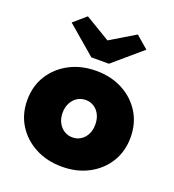

<svg xmlns="http://www.w3.org/2000/svg" viewBox="-146 -924 952 1048"><g transform="rotate(20 330.0 -400.0)"><path d="M331 10Q244 10 176 -26Q108 -62 69 -124.5Q30 -187 30 -268Q30 -349 69 -411.5Q108 -474 176 -510Q244 -546 331 -546Q418 -546 485.5 -510Q553 -474 591.5 -411.5Q630 -349 630 -268Q630 -187 591.5 -124.5Q553 -62 485.5 -26Q418 10 331 10ZM331 -160Q358 -160 379.5 -174Q401 -188 413 -212.5Q425 -237 425 -268Q425 -300 413 -324.5Q401 -349 379.5 -363Q358 -377 331 -377Q303 -377 281.5 -363Q260 -349 247.5 -324.5Q235 -300 235 -268Q235 -237 247.5 -212.5Q260 -188 281.5 -174Q303 -160 331 -160ZM279 -606 113 -748 185 -810 345 -714H315L475 -810L547 -748L381 -606Z"/></g></svg>

Font: Lexend Deca Black
Style: Regular
Weight: 900
Designer: Bonnie Shaver-Troup, Thomas Jockin
Foundry: Lexend
Version: Version 1.007